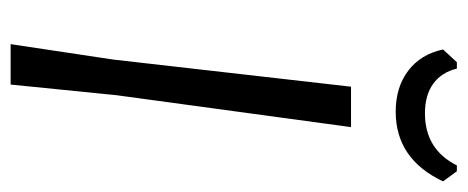

<svg xmlns="http://www.w3.org/2000/svg" viewBox="-279 -600 879 361"><g transform="rotate(90 160.5 -419.5)"><path d="M159 -199 139 0H63L92 -193L143 -640H219ZM321 -813Q279 -724 190 -724Q144 -724 113 -747.5Q82 -771 73 -813L97 -839H109Q116 -810 137.5 -794.5Q159 -779 193 -779Q261 -779 291 -839H302Z"/></g></svg>

Font: Alegreya Sans SC
Style: Italic
Weight: 400
Italic angle: -7°
Designer: Juan Pablo del Peral
Foundry: Huerta Tipografica
Version: Version 2.008; ttfautohint (v1.6)